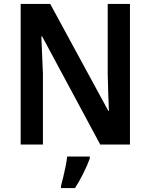

<svg xmlns="http://www.w3.org/2000/svg" viewBox="-20 -734 765 975"><path d="M640 0H489L194 -549H190Q192 -499 194 -452.5Q196 -406 198 -360V0H85V-714H235L530 -171H533Q531 -218 529.5 -264.5Q528 -311 527 -355V-714H640ZM436 71Q424 104 404 144.5Q384 185 361 221H290V209Q295 190 301.5 163.5Q308 137 313.5 109.5Q319 82 321 61H436Z"/></svg>

Font: Noto Sans Gujarati SemiCondensed SemiBold
Style: Regular
Weight: 600
Width: 4
Designer: Jelle Bosma - Monotype Design Team, Universal Thirst
Foundry: Monotype Imaging Inc.
Version: Version 2.106; ttfautohint (v1.8.4.7-5d5b)